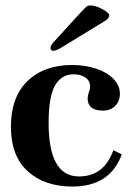

<svg xmlns="http://www.w3.org/2000/svg" viewBox="-20 -673 479 703"><path d="M245 10Q143 10 81.5 -46Q20 -102 20 -209Q20 -318 81 -376.5Q142 -435 244 -435Q292 -435 334 -421Q374 -407 396.5 -383Q419 -359 419 -330Q419 -303 402 -285.5Q385 -268 356 -268Q301 -268 301 -313Q301 -323 305 -334Q310 -346 310 -356Q310 -377 293 -389Q276 -401 249 -401Q206 -401 182 -361Q158 -320 158 -223Q158 -27 269 -27Q361 -27 395 -123L426 -108Q383 10 245 10ZM176 -487Q165 -487 165 -497Q165 -508 181 -524L276 -628Q291 -644 297 -649Q301 -653 312 -653Q330 -653 355 -639.5Q380 -626 380 -616Q380 -608 367 -598L200 -496Q186 -488 176 -487Z"/></svg>

Font: UnnaBold
Style: Bold
Weight: 700
Designer: Jorge de Buen Unna
Foundry: Omnibus-Type
Version: Version 2.008;hotconv 1.0.109;makeotfexe 2.5.65596